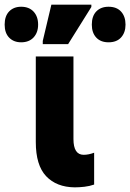

<svg xmlns="http://www.w3.org/2000/svg" viewBox="-104 -796 560 826"><path d="M217 10Q139 9 94.5 -38Q50 -85 50 -185V-553H212V-198Q212 -130 256 -130Q277 -130 301 -139V-2Q281 5 259 7.5Q237 10 217 10ZM80 -606V-620L117 -776H289V-766L189 -606ZM-13 -614Q-45 -614 -64.5 -634Q-84 -654 -84 -690Q-84 -727 -64.5 -747Q-45 -767 -13 -767Q21 -767 40.5 -746Q60 -725 60 -690Q60 -656 40.5 -635Q21 -614 -13 -614ZM363 -614Q329 -614 310 -634.5Q291 -655 291 -690Q291 -727 310.5 -747Q330 -767 363 -767Q398 -767 417 -746Q436 -725 436 -690Q436 -656 417 -635Q398 -614 363 -614Z"/></svg>

Font: Noto Sans ExtraCondensed Black
Style: Regular
Weight: 900
Width: 2
Designer: Monotype Design Team
Foundry: Monotype Imaging Inc.
Version: Version 2.013; ttfautohint (v1.8.4.7-5d5b)